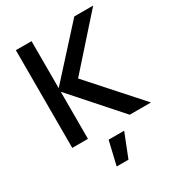

<svg xmlns="http://www.w3.org/2000/svg" viewBox="-219 -832 1093 1198"><g transform="rotate(-30 327.0 -232.5)"><path d="M640 -704 331 -357 650 0H497L196 -339V0H83V-704H196V-365L504 -704ZM350 239H265L305 69H417Z"/></g></svg>

Font: CBA Beacon Sans Bold
Style: Regular
Weight: 700
Designer: Wei Huang
Foundry: Wei Huang
Version: Version 1.002